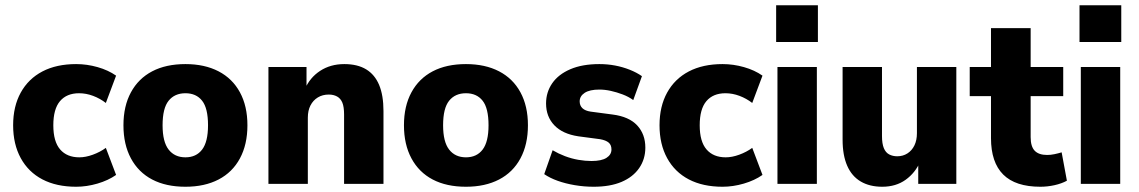

<svg xmlns="http://www.w3.org/2000/svg" viewBox="-20 -700 4335 731"><path d="M270 11Q195 11 141.5 -17Q88 -45 59 -98Q30 -151 30 -223Q30 -295 59 -347.5Q88 -400 141.5 -428Q195 -456 270 -456Q311 -456 351.5 -444.5Q392 -433 422 -412L383 -308Q361 -325 334.5 -335Q308 -345 281 -345Q234 -345 208.5 -315Q183 -285 183 -223Q183 -161 209 -131Q235 -101 282 -101Q306 -101 333.5 -111Q361 -121 383 -137L422 -34Q392 -13 351 -1Q310 11 270 11Z M686 11Q612 11 559.5 -16.5Q507 -44 478.5 -97Q450 -150 450 -223Q450 -296 478.5 -348.5Q507 -401 559.5 -428.5Q612 -456 686 -456Q759 -456 812 -428.5Q865 -401 893.5 -348.5Q922 -296 922 -223Q922 -150 893.5 -97Q865 -44 812 -16.5Q759 11 686 11ZM686 -101Q727 -101 749.5 -130.5Q772 -160 772 -223Q772 -288 749.5 -316.5Q727 -345 686 -345Q645 -345 622 -316.5Q599 -288 599 -223Q599 -160 622 -130.5Q645 -101 686 -101Z M1002 0V-445H1147V-359H1140Q1159 -404 1198.5 -430Q1238 -456 1291 -456Q1341 -456 1374 -436Q1407 -416 1423.5 -376.5Q1440 -337 1440 -277V0H1290V-264Q1290 -293 1283.5 -309Q1277 -325 1263.5 -332.5Q1250 -340 1232 -340Q1208 -340 1190 -329Q1172 -318 1162 -298.5Q1152 -279 1152 -252V0Z M1754 11Q1680 11 1627.5 -16.5Q1575 -44 1546.5 -97Q1518 -150 1518 -223Q1518 -296 1546.5 -348.5Q1575 -401 1627.5 -428.5Q1680 -456 1754 -456Q1827 -456 1880 -428.5Q1933 -401 1961.5 -348.5Q1990 -296 1990 -223Q1990 -150 1961.5 -97Q1933 -44 1880 -16.5Q1827 11 1754 11ZM1754 -101Q1795 -101 1817.5 -130.5Q1840 -160 1840 -223Q1840 -288 1817.5 -316.5Q1795 -345 1754 -345Q1713 -345 1690 -316.5Q1667 -288 1667 -223Q1667 -160 1690 -130.5Q1713 -101 1754 -101Z M2240 11Q2204 11 2168.5 5Q2133 -1 2103.5 -11.5Q2074 -22 2052 -37L2084 -128Q2106 -115 2131 -105.5Q2156 -96 2182 -91.5Q2208 -87 2232 -87Q2270 -87 2289 -99Q2308 -111 2308 -131Q2308 -148 2297.5 -157Q2287 -166 2265 -170L2182 -181Q2122 -190 2090.5 -223Q2059 -256 2059 -306Q2059 -349 2082.5 -383Q2106 -417 2151.5 -436.5Q2197 -456 2262 -456Q2293 -456 2322 -450.5Q2351 -445 2377.5 -434.5Q2404 -424 2424 -410L2391 -319Q2373 -332 2350.5 -340.5Q2328 -349 2305.5 -354Q2283 -359 2262 -359Q2225 -359 2206 -346.5Q2187 -334 2187 -314Q2187 -298 2197.5 -288Q2208 -278 2229 -275L2312 -264Q2375 -256 2406 -222.5Q2437 -189 2437 -138Q2437 -94 2413.5 -60Q2390 -26 2346.5 -7.5Q2303 11 2240 11Z M2731 11Q2656 11 2602.5 -17Q2549 -45 2520 -98Q2491 -151 2491 -223Q2491 -295 2520 -347.5Q2549 -400 2602.5 -428Q2656 -456 2731 -456Q2772 -456 2812.5 -444.5Q2853 -433 2883 -412L2844 -308Q2822 -325 2795.5 -335Q2769 -345 2742 -345Q2695 -345 2669.5 -315Q2644 -285 2644 -223Q2644 -161 2670 -131Q2696 -101 2743 -101Q2767 -101 2794.5 -111Q2822 -121 2844 -137L2883 -34Q2853 -13 2812 -1Q2771 11 2731 11Z M2935 -540V-680H3094V-540ZM2940 0V-445H3090V0Z M3339 11Q3291 11 3257 -9Q3223 -29 3205.5 -69Q3188 -109 3188 -168V-445H3338V-182Q3338 -153 3345 -136Q3352 -119 3365.5 -112Q3379 -105 3396 -105Q3418 -105 3435 -116Q3452 -127 3461.5 -146.5Q3471 -166 3471 -193V-445H3621V0H3476V-86H3484Q3465 -42 3428 -15.5Q3391 11 3339 11Z M3941 11Q3846 11 3799.5 -35.5Q3753 -82 3753 -174V-334H3672V-445H3753V-593H3904V-445H4028V-334H3904V-178Q3904 -142 3919.5 -126Q3935 -110 3967 -110Q3980 -110 3994.5 -113Q4009 -116 4022 -120L4042 -12Q4022 -1 3995 5Q3968 11 3941 11Z M4090 -540V-680H4249V-540ZM4095 0V-445H4245V0Z"/></svg>

Font: Nunito Sans 12pt ExtraLight
Style: Weight 830 Width 84 Optical size 12.0 YTLC 445
Weight: 830
Width: 4
Designer: Vernon Adams
Foundry: Vernon Adams
Version: Version 3.101;gftools[0.9.27]